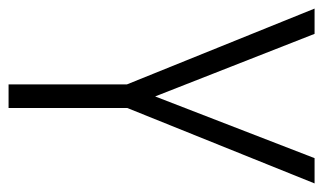

<svg xmlns="http://www.w3.org/2000/svg" viewBox="-173 -581 754 448"><g transform="rotate(90 204.0 -357.0)"><path d="M205 -342 349 -714H408L232 -277V0H177V-276L0 -714H59Z"/></g></svg>

Font: Noto Sans Gurmukhi Condensed Light
Style: Regular
Weight: 300
Width: 3
Designer: Jelle Bosma - Monotype Design Team
Foundry: Monotype Imaging Inc.
Version: Version 2.004; ttfautohint (v1.8.4.7-5d5b)